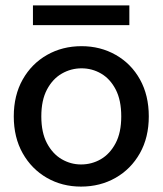

<svg xmlns="http://www.w3.org/2000/svg" viewBox="-20 -679 602 711"><path d="M280 12Q210 12 153.5 -20.5Q97 -53 64 -111.5Q31 -170 31 -248Q31 -326 64 -384.5Q97 -443 154 -475.5Q211 -508 282 -508Q352 -508 409 -475.5Q466 -443 498.5 -384.5Q531 -326 531 -248Q531 -170 498 -111.5Q465 -53 408 -20.5Q351 12 280 12ZM280 -70Q320 -70 353.5 -89.5Q387 -109 408 -148.5Q429 -188 429 -248Q429 -308 408.5 -347.5Q388 -387 354.5 -406.5Q321 -426 282 -426Q243 -426 209 -406.5Q175 -387 154 -347.5Q133 -308 133 -248Q133 -188 154 -148.5Q175 -109 208.5 -89.5Q242 -70 280 -70ZM102 -586V-659H459V-586Z"/></svg>

Font: DM Sans 36pt Medium
Style: Regular
Weight: 500
Designer: Colophon Foundry, Jonny Pinhorn
Foundry: Colophon Foundry
Version: Version 4.004;gftools[0.9.30]